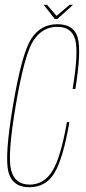

<svg xmlns="http://www.w3.org/2000/svg" viewBox="-20 -781 361 805"><path d="M103 4Q172 4 208.2 -55.8Q244.5 -115.5 271 -269H260.5Q234.5 -120 199.2 -63.5Q164 -7 104 -7Q42.5 -7 26.5 -67.8Q10.5 -128.5 46 -339Q82.5 -553.5 120.2 -611Q158 -668.5 220 -668.5Q280.5 -668.5 295.2 -615.2Q310 -562 284.5 -408H296Q321.5 -565.5 306 -622.5Q290.5 -679.5 220.5 -679.5Q150.5 -679.5 111 -618.2Q71.5 -557 34.5 -339Q-1.5 -125 15.2 -60.5Q32 4 103 4ZM209.5 -701.5H220.5L286.5 -761H272L217 -714.5L177 -761H163Z"/></svg>

Font: Anybody Thin Condensed
Style: Italic
Weight: 100
Width: 3
Italic angle: -10°
Version: Version 1.113;gftools[0.9.25]